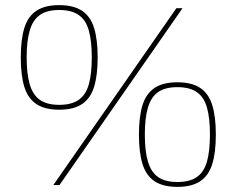

<svg xmlns="http://www.w3.org/2000/svg" viewBox="-20 -722 923 749"><path d="M211 -702Q267 -702 300 -680Q333 -658 347 -613Q361 -568 361 -498Q361 -428 347 -383Q333 -338 300 -316Q267 -294 211 -294Q155 -294 122 -316Q89 -338 75 -383Q61 -428 61 -498Q61 -568 75 -613Q89 -658 122 -680Q155 -702 211 -702ZM211 -683Q163 -683 135.5 -663.5Q108 -644 96 -603Q84 -562 84 -498Q84 -434 96 -393Q108 -352 135.5 -332.5Q163 -313 211 -313Q259 -313 287 -332.5Q315 -352 326.5 -393Q338 -434 338 -498Q338 -562 326.5 -603Q315 -644 287 -663.5Q259 -683 211 -683ZM692 -690 212 0H188L668 -690ZM672 -401Q728 -401 761 -379Q794 -357 808 -312Q822 -267 822 -197Q822 -127 808 -82Q794 -37 761 -15Q728 7 672 7Q616 7 583 -15Q550 -37 536 -82Q522 -127 522 -197Q522 -267 536 -312Q550 -357 583 -379Q616 -401 672 -401ZM672 -382Q624 -382 596.5 -362.5Q569 -343 557 -302Q545 -261 545 -197Q545 -133 557 -92Q569 -51 596.5 -31.5Q624 -12 672 -12Q720 -12 748 -31.5Q776 -51 787.5 -92Q799 -133 799 -197Q799 -261 787.5 -302Q776 -343 748 -362.5Q720 -382 672 -382Z"/></svg>

Font: Exo 2 Thin
Style: Regular
Weight: 250
Designer: Natanael Gama
Foundry: Natanael Gama
Version: Version 2.010